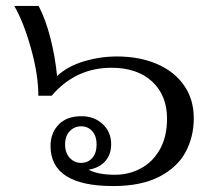

<svg xmlns="http://www.w3.org/2000/svg" viewBox="-20 -616 708 646"><path d="M150 -125Q150 -168 177 -196.5Q204 -225 254 -225Q297 -225 325.5 -198.5Q354 -172 354 -131Q354 -96 334 -73.5Q314 -51 278 -45Q310 -28 367 -28Q414 -28 454 -49.5Q494 -71 518 -113.5Q542 -156 542 -217Q542 -295 492 -341.5Q442 -388 355 -388Q234 -388 154 -294H109Q109 -365 84 -454Q59 -543 28 -596H110Q134 -550 150 -486.5Q166 -423 172 -360Q207 -393 262 -409.5Q317 -426 373 -426Q449 -426 507.5 -401Q566 -376 599 -329Q632 -282 632 -218Q632 -156 604.5 -104.5Q577 -53 516 -21.5Q455 10 361 10Q150 10 150 -125ZM305 -130Q305 -158 290.5 -174.5Q276 -191 253 -191Q230 -191 214.5 -174.5Q199 -158 199 -130Q199 -102 214.5 -85Q230 -68 253 -68Q276 -68 290.5 -84.5Q305 -101 305 -130Z"/></svg>

Font: TavirajRegular
Style: Regular
Weight: 400
Designer: Katatrad Team
Foundry: CadsonDemak
Version: Version 1.001